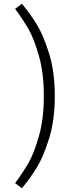

<svg xmlns="http://www.w3.org/2000/svg" viewBox="-20 -867 366 1016"><path d="M60 102Q100 48 129.5 -2.5Q159 -53 185.5 -145Q212 -237 212 -359Q212 -481 185.5 -573Q159 -665 129.5 -715.5Q100 -766 60 -820L96 -847Q137 -798 172.5 -741.5Q208 -685 239 -586.5Q270 -488 270 -359Q270 -230 239 -131.5Q208 -33 172.5 23.5Q137 80 96 129Z"/></svg>

Font: Biryani UltraLight
Style: Regular
Weight: 250
Designer: Dan Reynolds and Mathieu Réguer
Foundry: Dan Reynolds and Mathieu Réguer
Version: Version 1.003; ttfautohint (v1.1) -l 5 -r 5 -G 72 -x 0 -D la